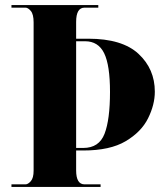

<svg xmlns="http://www.w3.org/2000/svg" viewBox="-20 -734 654 754"><path d="M25 0H375V-10H312Q279 -10 279 -65V-143H307Q412 -143 473.5 -179.5Q535 -216 561.5 -269.5Q588 -323 588 -374Q588 -463 524 -522.5Q460 -582 327 -582H279V-648Q279 -704 312 -704H366V-714H25V-704H80Q90 -704 101 -691Q112 -678 112 -646V-64Q112 -35 101 -22.5Q90 -10 80 -10H25ZM279 -153V-572H314Q366 -572 389 -525Q412 -478 412 -373Q412 -264 390.5 -208.5Q369 -153 307 -153Z"/></svg>

Font: Noto Serif Display SemiCondensed Extra
Style: Regular
Weight: 800
Width: 4
Designer: Monotype Design Team
Foundry: Monotype Imaging Inc.
Version: Version 1.900